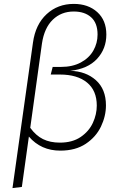

<svg xmlns="http://www.w3.org/2000/svg" viewBox="-20 -761 624 984"><path d="M149 -543Q162 -636 219 -688.5Q276 -741 358 -741Q432 -741 478.5 -699Q525 -657 525 -584Q525 -511 477.5 -459.5Q430 -408 340 -398Q420 -396 471.5 -350Q523 -304 523 -221Q523 -166 497.5 -112.5Q472 -59 419.5 -24Q367 11 289 11Q190 11 128 -61L92 197L44 203ZM476 -220Q476 -297 426 -338Q376 -379 287 -379H240L250 -418H292Q352 -418 394.5 -441Q437 -464 458.5 -502Q480 -540 480 -584Q480 -643 447 -672.5Q414 -702 358 -702Q294 -702 250.5 -660Q207 -618 195 -538L135 -106Q164 -66 200.5 -48Q237 -30 287 -30Q351 -30 393.5 -59Q436 -88 456 -131.5Q476 -175 476 -220Z"/></svg>

Font: Fira Sans ExtraLight
Style: Italic
Weight: 275
Italic angle: -8°
Designer: Carrois Corporate & Edenspiekermann AG
Foundry: Carrois Corporate GbR & Edenspiekermann AG
Version: Version 4.203